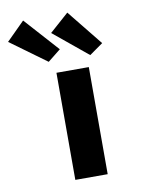

<svg xmlns="http://www.w3.org/2000/svg" viewBox="-134 -874 707 937"><g transform="rotate(-10 220.0 -405.5)"><path d="M162.3 0V-530.7H322.7V0ZM339.9 -587.1 170.5 -726.4 265.4 -810.7 407.2 -634.6ZM134.6 -589.9 -44 -720.1 46.3 -810.1 198.5 -640.9Z"/></g></svg>

Font: Lexend Peta
Style: Regular
Weight: 400
Designer: Bonnie Shaver-Troup, Thomas Jockin
Foundry: Lexend
Version: Version 1.007